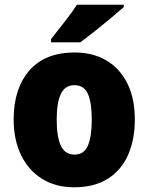

<svg xmlns="http://www.w3.org/2000/svg" viewBox="-20 -786 633 816"><path d="M553 -278Q553 -193 524.5 -128Q496 -63 438.5 -26.5Q381 10 295 10Q216 10 158 -26.5Q100 -63 69 -128Q38 -193 38 -278Q38 -409 104.5 -486Q171 -563 298 -563Q373 -563 430.5 -530Q488 -497 520.5 -433Q553 -369 553 -278ZM221 -277Q221 -205 238.5 -167Q256 -129 297 -129Q337 -129 353.5 -167Q370 -205 370 -278Q370 -350 353.5 -387Q337 -424 296 -424Q257 -424 239 -387.5Q221 -351 221 -277ZM506 -756Q486 -738 452.5 -710Q419 -682 383 -653.5Q347 -625 321 -606H197V-620Q222 -652 254 -692.5Q286 -733 307 -766H506Z"/></svg>

Font: Noto Sans Malayalam SemiCondensed Black
Style: Regular
Weight: 900
Width: 4
Designer: Jelle Bosma - Monotype Design Team
Foundry: Monotype Imaging Inc.
Version: Version 2.104; ttfautohint (v1.8.4.7-5d5b)